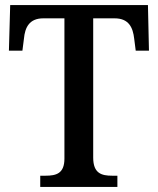

<svg xmlns="http://www.w3.org/2000/svg" viewBox="-20 -734 621 754"><path d="M138 0H441V-44H420C379 -44 346 -53 346 -115V-662H430C486 -662 502 -626 507 -582L513 -535H565L561 -714H20L15 -535H68L74 -582C78 -626 95 -662 150 -662H233V-111C233 -52 200 -44 159 -44H138Z"/></svg>

Font: Noto Serif Devanagari SemiCondensed Medium
Style: Regular
Weight: 500
Width: 4
Designer: Universal Thirst, Indian Type Foundry and the Monotype Design Team
Foundry: Monotype Imaging Inc.
Version: Version 2.004